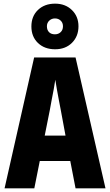

<svg xmlns="http://www.w3.org/2000/svg" viewBox="-20 -1032 603 1052"><path d="M5 0 167 -717H394L558 0H394L365 -150H198L168 0ZM253 -429 225 -289H339L313 -429Q308 -453 302.5 -483.5Q297 -514 291.5 -543.5Q286 -573 283 -595Q280 -573 274.5 -543.5Q269 -514 263 -483.5Q257 -453 253 -429ZM282 -762Q224 -762 188 -796.5Q152 -831 152 -887Q152 -943 188 -977.5Q224 -1012 282 -1012Q338 -1012 374 -977Q410 -942 410 -888Q410 -833 374.5 -797.5Q339 -762 282 -762ZM281 -844Q300 -844 312.5 -856Q325 -868 325 -888Q325 -907 312.5 -919Q300 -931 281 -931Q263 -931 250 -919Q237 -907 237 -888Q237 -868 248.5 -856Q260 -844 281 -844Z"/></svg>

Font: Noto Sans Mono SemiCondensed Black
Style: Regular
Weight: 900
Width: 4
Designer: Monotype Design Team
Foundry: Monotype Imaging Inc.
Version: Version 2.014; ttfautohint (v1.8.4.7-5d5b)